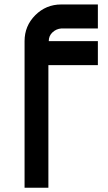

<svg xmlns="http://www.w3.org/2000/svg" viewBox="-20 -687 491 873"><path d="M200 -390.8V166.7H91.7V-500Q91.7 -569.2 140.4 -617.9Q189.2 -666.7 258.3 -666.7H425V-557.5H258.3Q235.8 -555.8 218.8 -540Q201.7 -524.2 201.7 -500H425V-390.8Z"/></svg>

Font: 0xA000
Style: Bold
Weight: 700
Version: Version 0.1